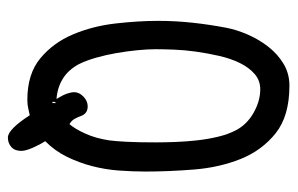

<svg xmlns="http://www.w3.org/2000/svg" viewBox="-150 -622 735 474"><g transform="rotate(90 217.0 -385.5)"><path d="M32 -409Q32 -451 36.5 -493Q41 -535 49 -577Q54 -603 66 -630.5Q78 -658 96 -681Q114 -704 138 -718.5Q162 -733 192 -733Q267 -733 309.5 -699Q352 -665 373 -612.5Q394 -560 399 -497.5Q404 -435 404 -378Q404 -346 401.5 -312Q399 -278 390.5 -245.5Q382 -213 367.5 -183.5Q353 -154 329 -130Q337 -118 345 -100Q353 -82 353 -71Q353 -55 343.5 -46.5Q334 -38 320 -38Q300 -38 265 -92Q256 -90 247 -88Q238 -86 227 -86Q163 -86 124.5 -118Q86 -150 65.5 -198.5Q45 -247 38.5 -303.5Q32 -360 32 -409ZM139 -213Q153 -187 175 -173.5Q197 -160 225 -158L223 -161Q215 -174 211.5 -184.5Q208 -195 208 -201Q208 -214 219 -224.5Q230 -235 243 -235Q261 -235 267 -218Q269 -212 273.5 -203.5Q278 -195 287 -190Q299 -204 310.5 -229.5Q322 -255 327 -288Q329 -302 330.5 -330.5Q332 -359 332 -403Q332 -425 331 -451.5Q330 -478 327 -505Q324 -532 318 -557Q312 -582 302 -601Q288 -628 259 -644.5Q230 -661 201 -661Q179 -661 163 -647Q147 -633 136 -610.5Q125 -588 118.5 -559.5Q112 -531 108 -502.5Q104 -474 103 -447.5Q102 -421 102 -403Q102 -383 104.5 -357.5Q107 -332 111.5 -306Q116 -280 123 -255.5Q130 -231 139 -213ZM235 -148V-157L232 -153V-148Z"/></g></svg>

Font: PreciousPlastic
Style: Regular
Weight: 700
Version: Version 001.006